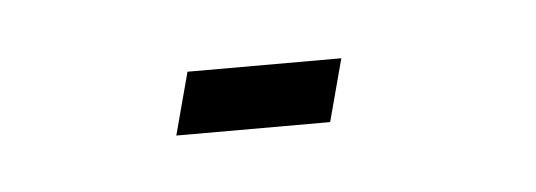

<svg xmlns="http://www.w3.org/2000/svg" viewBox="-23 -61 257 92"><g transform="rotate(-5 106.0 -15.0)"><path d="M60 0 68 -30H142L134 0Z"/></g></svg>

Font: Fustat ExtraLight
Style: Regular
Weight: 250
Designer: Mohamed Gaber, Khaled Hosny, Laura Garcia Mut
Foundry: Kief Type Foundry, Alif Type Foundry, Hard Type Foundry
Version: Version 1.007